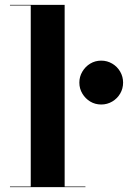

<svg xmlns="http://www.w3.org/2000/svg" viewBox="-20 -770 526 790"><path d="M246 -750V-2.5H331.5V0H21V-2.5H106.5V-747.5H21V-750ZM396.5 -340Q371.5 -340 351.2 -352.2Q331 -364.5 318.8 -385Q306.5 -405.5 306.5 -430Q306.5 -454.5 318.8 -475.2Q331 -496 351.2 -508.2Q371.5 -520.5 396.5 -520.5Q421 -520.5 441.8 -508.2Q462.5 -496 474.5 -475.2Q486.5 -454.5 486.5 -430Q486.5 -405.5 474.5 -385Q462.5 -364.5 441.8 -352.2Q421 -340 396.5 -340Z"/></svg>

Font: Bodoni Moda 72pt
Style: Bold
Weight: 700
Designer: Owen Earl
Foundry: indestructible type
Version: Version 2.004